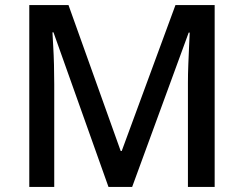

<svg xmlns="http://www.w3.org/2000/svg" viewBox="-20 -734 958 754"><path d="M406 0 190 -607H186Q187 -586 189 -552.5Q191 -519 192 -480Q193 -441 193 -403V0H95V-714H249L454 -141H458L669 -714H823V0H718V-409Q718 -443 719.5 -480.5Q721 -518 722.5 -551Q724 -584 725 -606H721L499 0Z"/></svg>

Font: Noto Sans Gurmukhi UI Medium
Style: Regular
Weight: 500
Designer: Jelle Bosma - Monotype Design Team
Foundry: Monotype Imaging Inc.
Version: Version 2.004; ttfautohint (v1.8.4.7-5d5b)